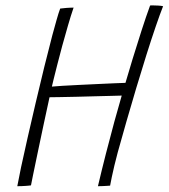

<svg xmlns="http://www.w3.org/2000/svg" viewBox="-20 -672 610 694"><path d="M42.5 1Q46.5 -21.5 56.2 -67.8Q66 -114 79.8 -174.2Q93.5 -234.5 109 -300.5Q124.5 -366.5 140 -429.8Q155.5 -493 169 -544Q177.5 -575 184.5 -600Q191.5 -625 197.5 -641Q202 -641.5 208.5 -642.2Q215 -643 221.8 -643.5Q228.5 -644 235 -644.2Q241.5 -644.5 246 -644.5Q236 -615.5 225.5 -579Q215 -542.5 205 -506.5Q195.5 -471 187.5 -439.8Q179.5 -408.5 174.2 -387Q169 -365.5 167.5 -359Q179 -360 205.2 -361.8Q231.5 -363.5 265 -365Q298.5 -366.5 332.2 -368.2Q366 -370 393.2 -371Q420.5 -372 433.5 -372.5Q444 -408.5 459.5 -459.5Q475 -510.5 491.8 -562.2Q508.5 -614 522.5 -652Q524 -652.5 526.5 -652.5Q529 -652.5 532.5 -652.5Q541.5 -652.5 553 -651.8Q564.5 -651 569.5 -649.5Q558.5 -622 542.8 -576Q527 -530 509 -472.8Q491 -415.5 472.5 -353.8Q454 -292 436.8 -232Q419.5 -172 405.5 -121Q399 -96.5 393.5 -73.8Q388 -51 384.2 -32.5Q380.5 -14 378 -1Q372 -0.5 363.5 0Q355 0.5 347 0.8Q339 1 334 1Q347.5 -56.5 363 -117.2Q378.5 -178 393.5 -232.8Q408.5 -287.5 420 -326.5Q409.5 -326 383.5 -325.5Q357.5 -325 323.8 -324Q290 -323 256.2 -322.2Q222.5 -321.5 196.2 -321Q170 -320.5 159 -320.5Q149 -274.5 137.5 -221Q126 -167.5 116 -119Q106 -70.5 99.2 -38.2Q92.5 -6 92 -2Q89.5 -1.5 84.2 -1Q79 -0.5 71.8 0Q64.5 0.5 57 0.8Q49.5 1 42.5 1Z"/></svg>

Font: Grandstander Thin
Style: Italic
Weight: 100
Italic angle: -15°
Designer: Tyler Finck
Foundry: Etcetera Type Co
Version: Version 1.200